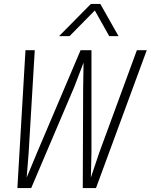

<svg xmlns="http://www.w3.org/2000/svg" viewBox="-20 -952 763 972"><path d="M68 0 109 -698H156L125 -178L115 -53L167 -178L388 -698H443V-178L440 -53L482 -178L673 -698H723L466 0H399L401 -512L403 -635L356 -512L138 0ZM279 -769 440 -932H488L580 -769H533L460 -899L332 -769Z"/></svg>

Font: Azeret Mono Thin Thin
Style: Italic
Weight: 250
Italic angle: -12°
Version: Version 1.002